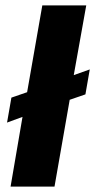

<svg xmlns="http://www.w3.org/2000/svg" viewBox="-20 -688 351 708"><path d="M19 0 63 -257 6 -236 22 -328 80 -348 136 -668H298L252 -411L311 -432L295 -340L237 -320L181 0Z"/></svg>

Font: Gantari ExtraBold
Style: Italic
Weight: 800
Italic angle: -10°
Designer: Anugrah Pasau
Foundry: Lafontype
Version: Version 1.000